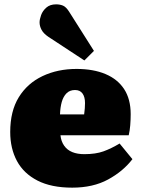

<svg xmlns="http://www.w3.org/2000/svg" viewBox="-20 -849 651 883"><path d="M312 14Q216 14 152.5 -18.5Q89 -51 58 -108.5Q27 -166 27 -242Q27 -338 66.5 -402Q106 -466 175.5 -499Q245 -532 332 -532Q409 -532 465 -508.5Q521 -485 551 -439Q581 -393 581 -324Q581 -299 579 -273.5Q577 -248 572 -227H258Q261 -199 275 -179Q289 -159 312.5 -149.5Q336 -140 368 -140Q420 -140 456 -153Q492 -166 530 -189L589 -117Q546 -61 477 -23.5Q408 14 312 14ZM256 -323H367Q369 -338 370 -350.5Q371 -363 371 -375Q371 -403 359.5 -419Q348 -435 325 -435Q301 -435 286 -420Q271 -405 264 -380Q257 -355 256 -323ZM368 -571 202 -680Q180 -695 171 -712Q162 -729 162 -746Q162 -760 169 -779.5Q176 -799 193 -814Q210 -829 238 -829Q256 -829 270 -823Q284 -817 298 -795L412 -615Z"/></svg>

Font: Literata 18pt Black
Style: Regular
Weight: 900
Designer: Latin by Veronika Burian and Jose Scaglione. Greek by Irene Vlachou. Cyrillic by Vera Evstafieva.
Foundry: TypeTogether
Version: Version 3.103;gftools[0.9.29]